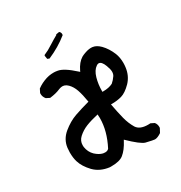

<svg xmlns="http://www.w3.org/2000/svg" viewBox="-152 -750 804 853"><g transform="rotate(-30 250.0 -323.5)"><path d="M90.8 -405.8Q122.6 -409.7 142.6 -418.5Q151.9 -422.4 158.2 -422.9Q161.1 -423.3 162.8 -423.3Q164.6 -423.3 167.7 -422.9Q170.9 -422.4 174.3 -421.4Q182.6 -418.5 190.9 -410.2Q206.1 -395 214.6 -370.4Q223.1 -345.7 229.5 -306.2Q189 -295.4 153.3 -283Q117.7 -270.5 84 -242.7Q51.3 -215.3 46.4 -175.3Q44.9 -161.6 44.9 -151.9Q44.9 -124 51.3 -103.5Q60.5 -72.8 89.8 -42Q119.1 -12.2 166.5 -6.3Q170.9 -6.3 175.3 -6.3Q217.3 -6.3 236.8 -22Q259.3 -40 278.3 -76.2L281.2 -81.5Q336.9 -27.3 358.4 -22Q395.5 -13.2 401.9 -13.2Q415.5 -13.2 435.1 -26.4L445.8 -46.4Q446.3 -48.8 446.3 -50.8Q446.3 -66.4 437.5 -76.7L419.9 -85.4Q414.1 -85 408.2 -85Q365.7 -85 350.6 -109.4Q335 -135.7 326.9 -167.5Q318.8 -199.2 310.1 -245.6H315.4Q342.3 -245.6 365.2 -252Q389.2 -258.8 417 -287.1Q443.8 -315.4 448.7 -356Q450.2 -367.2 450.2 -377.9Q450.2 -405.8 441.4 -428.2Q427.2 -462.9 404.3 -486.3Q385.7 -504.9 366.7 -507.3Q362.8 -507.8 359.6 -507.8Q356.4 -507.8 353.5 -507.6Q350.6 -507.3 346.9 -506.8Q343.3 -506.3 339.6 -505.4Q335.9 -504.4 332 -503.2Q328.1 -502 324 -500.5Q319.8 -499 315.4 -497.1Q311 -495.1 306.6 -492.7Q282.7 -478 266.6 -444.3L264.2 -439L259.8 -442.9Q209 -489.3 179.2 -493.7Q168 -495.6 160.6 -495.6Q153.3 -495.6 147.7 -495.1Q142.1 -494.6 135.3 -493.4Q128.4 -492.2 121.6 -490Q114.7 -487.8 108.2 -485.1Q101.6 -482.4 95.7 -479.5Q83 -473.1 71.8 -464.8L63 -447.3Q62.5 -444.8 62.5 -442.9Q62.5 -426.8 73.2 -414.6ZM181.6 -73.7Q176.8 -73.7 170.9 -74.7Q152.3 -79.1 133.8 -96.2Q115.2 -114.3 110.8 -142.1Q110.4 -146.5 110.4 -151.4Q110.4 -173.8 127.9 -189.9Q147.9 -208 172.9 -218Q197.8 -228 236.3 -236.8Q237.3 -224.6 237.3 -217.8Q237.3 -151.9 200.7 -81.5Q193.8 -73.7 181.6 -73.7ZM309.6 -313H305.2V-317.4Q305.2 -351.1 314 -382.3Q323.2 -414.1 342.3 -426.8Q348.1 -431.2 353.5 -431.2Q368.7 -431.2 379.4 -402.3Q387.2 -381.8 387.2 -369.6Q387.2 -357.4 381.8 -349.1Q371.6 -334 358.9 -323.2Q338.9 -313 309.6 -313ZM278.3 -619.6Q278.8 -622.6 278.8 -625Q278.8 -633.8 271.5 -639.6L254.4 -636.7V-634.3Q231 -621.1 214.8 -610.6Q198.7 -600.1 187.7 -594.2Q176.8 -588.4 165 -583.5L163.1 -580.1L166 -562.5L175.8 -558.6Q232.9 -583 278.3 -619.6Z"/></g></svg>

Font: Bakudai
Style: Light
Weight: 300
Version: Version 1.48